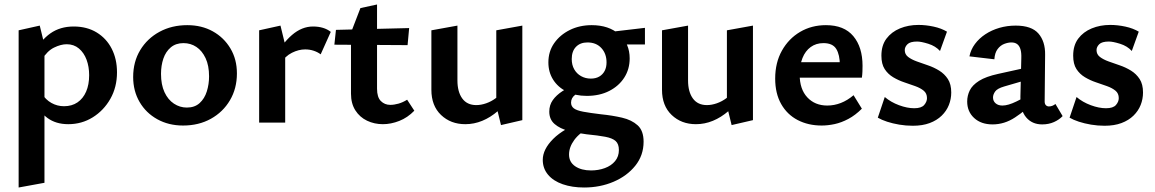

<svg xmlns="http://www.w3.org/2000/svg" viewBox="-20 -546 5145 855"><path d="M284 7Q229 7 191.5 -20.5Q154 -48 138 -97L166 -130Q183 -102 209 -87.5Q235 -73 265 -73Q300 -73 325 -90Q350 -107 363.5 -138Q377 -169 377 -211Q377 -249 365.5 -280Q354 -311 331.5 -330Q309 -349 277 -349Q251 -349 220.5 -334Q190 -319 167 -281L127 -304Q161 -367 204.5 -397.5Q248 -428 308 -428Q367 -428 410.5 -401.5Q454 -375 477.5 -329Q501 -283 501 -224Q501 -158 471.5 -106Q442 -54 393 -23.5Q344 7 284 7ZM63 289V-411L157 -432L178 -346V268Z M795 13Q731 13 680.5 -15Q630 -43 601.5 -92Q573 -141 573 -203Q573 -271 604.5 -323Q636 -375 690.5 -404.5Q745 -434 814 -434Q878 -434 927.5 -406.5Q977 -379 1006 -330.5Q1035 -282 1035 -219Q1035 -152 1004 -99.5Q973 -47 919 -17Q865 13 795 13ZM812 -67Q847 -67 869 -87Q891 -107 901 -139Q911 -171 911 -206Q911 -254 895.5 -287Q880 -320 854.5 -337Q829 -354 797 -354Q763 -354 740.5 -335Q718 -316 707.5 -285Q697 -254 697 -217Q697 -169 712.5 -135.5Q728 -102 754.5 -84.5Q781 -67 812 -67Z M1134 0V-411L1229 -432L1250 -346V0ZM1230 -264 1204 -289Q1236 -352 1280 -390Q1324 -428 1374 -428Q1398 -428 1418 -422Q1438 -416 1453 -404L1408 -304Q1395 -314 1377 -320Q1359 -326 1339 -326Q1310 -326 1280 -311Q1250 -296 1230 -264Z M1685 7Q1647 7 1614.5 -8.5Q1582 -24 1562.5 -54.5Q1543 -85 1543 -129V-401L1585 -510L1659 -526V-151Q1659 -113 1676 -96Q1693 -79 1718 -79Q1735 -79 1754.5 -84.5Q1774 -90 1793 -102L1825 -53Q1795 -22 1758 -7.5Q1721 7 1685 7ZM1795 -345 1469 -347 1476 -413 1802 -421Z M2052 7Q1987 7 1944 -34Q1901 -75 1901 -146V-411L2017 -432V-188Q2017 -137 2038.5 -107.5Q2060 -78 2101 -78Q2122 -78 2145 -86Q2168 -94 2188 -109Q2208 -124 2220 -146L2257 -121Q2230 -80 2197 -51.5Q2164 -23 2127.5 -8Q2091 7 2052 7ZM2211 11 2190 -75V-411L2306 -432V-11Z M2581 289Q2528 289 2486 274.5Q2444 260 2420.5 232Q2397 204 2397 166Q2397 119 2443.5 72.5Q2490 26 2583 -8L2609 20Q2561 45 2537.5 77Q2514 109 2514 142Q2514 176 2541.5 194.5Q2569 213 2612 213Q2645 213 2673.5 202.5Q2702 192 2719 171.5Q2736 151 2736 122Q2736 95 2721.5 82Q2707 69 2675 63Q2643 57 2592 52Q2551 47 2512.5 37Q2474 27 2450 6.5Q2426 -14 2426 -49Q2426 -78 2441.5 -100Q2457 -122 2484.5 -140Q2512 -158 2548 -174L2576 -144Q2560 -138 2541.5 -124Q2523 -110 2523 -89Q2523 -73 2535.5 -63.5Q2548 -54 2577.5 -48.5Q2607 -43 2657 -37Q2707 -32 2750 -22Q2793 -12 2819.5 12Q2846 36 2846 85Q2846 146 2809 192Q2772 238 2712 263.5Q2652 289 2581 289ZM2593 -119Q2541 -119 2502.5 -138.5Q2464 -158 2443 -191.5Q2422 -225 2422 -268Q2422 -317 2448 -354Q2474 -391 2517.5 -412.5Q2561 -434 2615 -434Q2691 -434 2737.5 -393Q2784 -352 2784 -286Q2784 -238 2760 -200.5Q2736 -163 2693 -141Q2650 -119 2593 -119ZM2611 -196Q2633 -196 2648.5 -205Q2664 -214 2672.5 -230Q2681 -246 2681 -268Q2681 -307 2658 -332Q2635 -357 2596 -357Q2564 -357 2545 -337.5Q2526 -318 2526 -283Q2526 -257 2537 -237.5Q2548 -218 2567.5 -207Q2587 -196 2611 -196ZM2684 -348 2673 -401 2852 -422V-348Z M3079 7Q3014 7 2971 -34Q2928 -75 2928 -146V-411L3044 -432V-188Q3044 -137 3065.5 -107.5Q3087 -78 3128 -78Q3149 -78 3172 -86Q3195 -94 3215 -109Q3235 -124 3247 -146L3284 -121Q3257 -80 3224 -51.5Q3191 -23 3154.5 -8Q3118 7 3079 7ZM3238 11 3217 -75V-411L3333 -432V-11Z M3639 13Q3579 13 3532 -11.5Q3485 -36 3458.5 -83Q3432 -130 3432 -196Q3432 -267 3462 -320.5Q3492 -374 3543 -404Q3594 -434 3658 -434Q3739 -434 3780 -385Q3821 -336 3821 -253Q3821 -242 3820.5 -227.5Q3820 -213 3818 -200H3720V-255Q3720 -302 3704 -328Q3688 -354 3647 -354Q3614 -354 3590 -336.5Q3566 -319 3553.5 -287.5Q3541 -256 3541 -214Q3541 -149 3575 -112.5Q3609 -76 3664 -76Q3695 -76 3724.5 -87.5Q3754 -99 3781 -122L3818 -62Q3789 -33 3758 -16.5Q3727 0 3697 6.5Q3667 13 3639 13ZM3488 -200 3501 -269H3805V-200Z M4045 14Q4014 14 3984.5 9Q3955 4 3930.5 -4Q3906 -12 3889 -22L3920 -114Q3947 -91 3983.5 -77.5Q4020 -64 4051 -64Q4083 -64 4095.5 -78.5Q4108 -93 4108 -109Q4108 -130 4093.5 -142Q4079 -154 4055.5 -162.5Q4032 -171 4006.5 -179.5Q3981 -188 3957.5 -202Q3934 -216 3919.5 -238.5Q3905 -261 3905 -298Q3905 -344 3927.5 -374Q3950 -404 3987.5 -419.5Q4025 -435 4070 -435Q4103 -435 4137.5 -427.5Q4172 -420 4197 -405L4166 -319Q4146 -341 4114 -351Q4082 -361 4064 -361Q4033 -361 4021 -349Q4009 -337 4009 -323Q4009 -304 4024 -292.5Q4039 -281 4062.5 -272.5Q4086 -264 4112.5 -255Q4139 -246 4162.5 -231.5Q4186 -217 4201 -194Q4216 -171 4216 -134Q4216 -105 4205.5 -78.5Q4195 -52 4173.5 -31Q4152 -10 4120 2Q4088 14 4045 14Z M4621 8Q4576 8 4549.5 -23.5Q4523 -55 4524 -116L4528 -286Q4529 -312 4524 -327.5Q4519 -343 4509 -350Q4499 -357 4484 -357Q4469 -357 4452 -350.5Q4435 -344 4422.5 -327.5Q4410 -311 4408 -282L4297 -295Q4303 -325 4321.5 -350Q4340 -375 4368 -393.5Q4396 -412 4430.5 -422Q4465 -432 4503 -432Q4574 -432 4604.5 -396.5Q4635 -361 4634 -302L4632 -94Q4632 -83 4637.5 -77.5Q4643 -72 4651 -72Q4659 -72 4666.5 -75Q4674 -78 4680 -83L4712 -29Q4697 -13 4673.5 -2.5Q4650 8 4621 8ZM4400 8Q4349 8 4318 -20.5Q4287 -49 4287 -94Q4287 -120 4298.5 -143.5Q4310 -167 4340 -186Q4370 -205 4425 -217L4588 -253L4593 -202L4452 -161Q4421 -152 4411.5 -138.5Q4402 -125 4402 -112Q4402 -96 4413.5 -86Q4425 -76 4444 -76Q4469 -76 4506 -94Q4543 -112 4589 -136L4591 -97Q4547 -54 4500 -23Q4453 8 4400 8Z M4899 14Q4868 14 4838.5 9Q4809 4 4784.5 -4Q4760 -12 4743 -22L4774 -114Q4801 -91 4837.5 -77.5Q4874 -64 4905 -64Q4937 -64 4949.5 -78.5Q4962 -93 4962 -109Q4962 -130 4947.5 -142Q4933 -154 4909.5 -162.5Q4886 -171 4860.5 -179.5Q4835 -188 4811.5 -202Q4788 -216 4773.5 -238.5Q4759 -261 4759 -298Q4759 -344 4781.5 -374Q4804 -404 4841.5 -419.5Q4879 -435 4924 -435Q4957 -435 4991.5 -427.5Q5026 -420 5051 -405L5020 -319Q5000 -341 4968 -351Q4936 -361 4918 -361Q4887 -361 4875 -349Q4863 -337 4863 -323Q4863 -304 4878 -292.5Q4893 -281 4916.5 -272.5Q4940 -264 4966.5 -255Q4993 -246 5016.5 -231.5Q5040 -217 5055 -194Q5070 -171 5070 -134Q5070 -105 5059.5 -78.5Q5049 -52 5027.5 -31Q5006 -10 4974 2Q4942 14 4899 14Z"/></svg>

Font: Ysabeau Office
Style: Bold
Weight: 700
Designer: Christian Thalmann (Catharsis Fonts)
Version: Version 2.001;gftools[0.9.30]; featfreeze: tnum,lnum,ss02